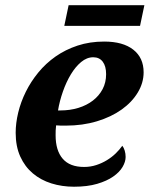

<svg xmlns="http://www.w3.org/2000/svg" viewBox="-20 -705 575 735"><path d="M301.8 -65.9Q326.2 -65.9 348.1 -73Q370.1 -80.1 388.9 -91.6Q407.7 -103 422.6 -117.4Q437.5 -131.8 448.2 -147Q454.1 -139.6 457.5 -128.2Q460.9 -116.7 460.9 -104Q460.9 -85.9 449.2 -65.9Q437.5 -45.9 413.3 -29.1Q389.2 -12.2 351.8 -1.2Q314.5 9.8 263.2 9.8Q217.3 9.8 176.8 -2.9Q136.2 -15.6 105.7 -41.3Q75.2 -66.9 57.6 -105.7Q40 -144.5 40 -196.8Q40 -233.9 49.8 -274.4Q59.6 -314.9 78.9 -353.8Q98.1 -392.6 126.7 -427.5Q155.3 -462.4 192.9 -488.8Q230.5 -515.1 277.1 -530.5Q323.7 -545.9 378.9 -545.9Q450.7 -545.9 490.2 -514.9Q529.8 -483.9 529.8 -428.2Q529.8 -387.7 507.3 -350.6Q484.9 -313.5 445.3 -285.4Q405.8 -257.3 351.1 -240.7Q296.4 -224.1 231.9 -224.1Q223.6 -224.1 213.9 -224.1Q204.1 -224.1 194.8 -225.1Q193.4 -215.3 193.1 -205.3Q192.9 -195.3 192.9 -187Q192.9 -128.9 220 -97.4Q247.1 -65.9 301.8 -65.9ZM336.9 -485.8Q312.5 -485.8 290.5 -467.5Q268.6 -449.2 251 -419.9Q233.4 -390.6 220.7 -354.2Q208 -317.9 202.1 -282.2H210.9Q248 -282.2 280 -292Q312 -301.8 335.7 -320.1Q359.4 -338.4 372.8 -363.8Q386.2 -389.2 386.2 -420.9Q386.2 -451.7 373.3 -468.8Q360.4 -485.8 336.9 -485.8ZM516.1 -606H226.1L242.7 -685.1H532.7Z"/></svg>

Font: Droid Serif
Style: Bold Italic
Weight: 700
Italic angle: -12°
Designer: Monotype Design team
Foundry: Monotype Imaging Inc.
Version: Version 1.03